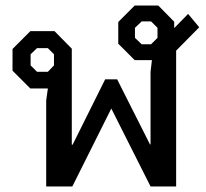

<svg xmlns="http://www.w3.org/2000/svg" viewBox="-20 -670 741 690"><path d="M146 -309 152 -352H89L25 -416V-494L89 -558H176L238 -495V-150H241L358 -385H401L519 -151H521V-412L526 -454H464L405 -513V-591L464 -650H549L606 -592V-569L656 -620L696 -572L613 -488V0H521L380 -280L240 0H146ZM523 -511 546 -534V-570L523 -593H489L465 -570V-534L489 -511ZM152 -412 174 -435V-475L152 -497H113L90 -475V-435L113 -412Z"/></svg>

Font: Chakra Petch Medium
Style: Regular
Weight: 500
Designer: Katatrad Aksorn Co.,Ltd.
Foundry: Cadson Demak Co.,Ltd.
Version: Version 1.000; ttfautohint (v1.6)